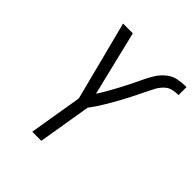

<svg xmlns="http://www.w3.org/2000/svg" viewBox="-200 -869 1003 1003"><g transform="rotate(45 301.5 -367.5)"><path d="M198 0H265L314 -294Q328 -312 341 -331.5Q354 -351 365.5 -370.5Q377 -390 388.5 -410Q400 -430 411 -450Q422 -470 432 -490Q442 -510 452.5 -530.5Q463 -551 472.5 -571.5Q482 -592 493 -612Q504 -632 521 -649Q538 -666 560 -671Q582 -676 603 -676V-735Q573 -735 542.5 -729.5Q512 -724 486 -703Q460 -682 443.5 -655Q427 -628 413.5 -599.5Q400 -571 386 -542.5Q372 -514 357 -486Q342 -458 326.5 -430.5Q311 -403 293 -376L206 -735H134L247 -295Z"/></g></svg>

Font: Iosevka Sparkle Light Oblique
Style: Regular
Weight: 300
Italic angle: -9°
Designer: Belleve Invis
Foundry: Belleve Invis
Version: Version 4.5.0; ttfautohint (v1.8.3)